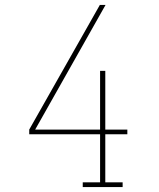

<svg xmlns="http://www.w3.org/2000/svg" viewBox="-20 -755 640 775"><path d="M314 0V-19H384V-213H98V-232L383 -735H406L122 -232H384V-469H405V-232H494V-213H405V-19H475V0Z"/></svg>

Font: Iosevka Etoile Thin
Style: Regular
Weight: 100
Designer: Belleve Invis
Foundry: Belleve Invis
Version: Version 22.1.2; ttfautohint (v1.8.4)